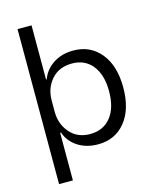

<svg xmlns="http://www.w3.org/2000/svg" viewBox="-130 -817 870 1072"><g transform="rotate(-15 305.0 -281.0)"><path d="M76 167V-729H157V-416H161Q180 -469 229 -501Q278 -533 345 -533Q443 -533 502.5 -460.5Q562 -388 562 -262Q562 -136 503 -63.5Q444 9 345 9Q278 9 229 -22.5Q180 -54 161 -108H156V167ZM317 -58Q393 -58 436.5 -112Q480 -166 480 -262Q480 -357 437 -411Q394 -465 319 -465Q244 -465 200.5 -415.5Q157 -366 157 -294V-230Q157 -158 200.5 -108Q244 -58 317 -58Z"/></g></svg>

Font: Mona Sans
Style: Regular
Weight: 400
Designer: Deni Anggara
Foundry: GitHub
Version: Version 2.000;Glyphs 3.2.3 (3260)